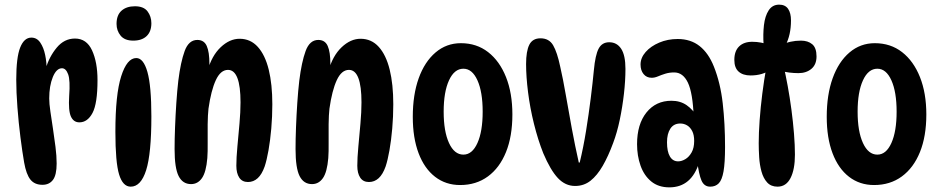

<svg xmlns="http://www.w3.org/2000/svg" viewBox="-20 -794 4044 827"><path d="M50 -451Q50 -547 67 -589.5Q84 -632 115 -632Q139 -632 153.5 -610.5Q168 -589 174.5 -557.5Q181 -526 181 -494L176 -496Q192 -550 224.5 -589Q257 -628 303 -628Q353 -628 376.5 -577Q400 -526 400 -449Q400 -348 378.5 -307.5Q357 -267 322 -267Q297 -267 285.5 -292Q274 -317 278 -381Q283 -448 273.5 -474Q264 -500 247 -500Q223 -500 207.5 -462Q192 -424 192 -370Q192 -348 197 -314Q202 -280 208 -240.5Q214 -201 219 -161.5Q224 -122 224 -90Q224 -40 208 -19Q192 2 163 2Q129 2 111 -20.5Q93 -43 84 -94Q76 -140 68 -203Q60 -266 55 -332Q50 -398 50 -451Z M561 -767Q599 -767 615.5 -745Q632 -723 632 -694Q632 -658 611.5 -638.5Q591 -619 554 -619Q517 -619 499.5 -640.5Q482 -662 482 -691Q482 -729 503.5 -748Q525 -767 561 -767ZM567 -544Q598 -544 615 -484Q632 -424 632 -293Q632 -132 609.5 -61Q587 10 543 10Q509 10 493 -42.5Q477 -95 477 -226Q477 -387 502 -465.5Q527 -544 567 -544Z M830 -622Q859 -622 870.5 -596Q882 -570 882 -519Q882 -507 880.5 -493.5Q879 -480 876 -469L874 -489Q892 -554 930.5 -590.5Q969 -627 1012 -627Q1059 -627 1090.5 -592Q1122 -557 1137.5 -494Q1153 -431 1153 -345Q1153 -292 1148.5 -240.5Q1144 -189 1136.5 -146.5Q1129 -104 1120 -77Q1108 -43 1090 -26.5Q1072 -10 1048 -10Q1023 -10 1010.5 -29Q998 -48 998 -80Q998 -114 1002.5 -162.5Q1007 -211 1011.5 -261.5Q1016 -312 1016 -353Q1016 -493 962 -493Q930 -493 909.5 -448.5Q889 -404 878 -326Q875 -299 874.5 -259Q874 -219 874.5 -179.5Q875 -140 873 -113Q868 -53 850 -27Q832 -1 803 -1Q767 -1 749.5 -35.5Q732 -70 732 -152Q732 -194 734 -246Q736 -298 739.5 -350.5Q743 -403 748 -446Q758 -527 775.5 -574.5Q793 -622 830 -622Z M1351 -622Q1380 -622 1391.5 -596Q1403 -570 1403 -519Q1403 -507 1401.5 -493.5Q1400 -480 1397 -469L1395 -489Q1413 -554 1451.5 -590.5Q1490 -627 1533 -627Q1580 -627 1611.5 -592Q1643 -557 1658.5 -494Q1674 -431 1674 -345Q1674 -292 1669.5 -240.5Q1665 -189 1657.5 -146.5Q1650 -104 1641 -77Q1629 -43 1611 -26.5Q1593 -10 1569 -10Q1544 -10 1531.5 -29Q1519 -48 1519 -80Q1519 -114 1523.5 -162.5Q1528 -211 1532.5 -261.5Q1537 -312 1537 -353Q1537 -493 1483 -493Q1451 -493 1430.5 -448.5Q1410 -404 1399 -326Q1396 -299 1395.5 -259Q1395 -219 1395.5 -179.5Q1396 -140 1394 -113Q1389 -53 1371 -27Q1353 -1 1324 -1Q1288 -1 1270.5 -35.5Q1253 -70 1253 -152Q1253 -194 1255 -246Q1257 -298 1260.5 -350.5Q1264 -403 1269 -446Q1279 -527 1296.5 -574.5Q1314 -622 1351 -622Z M1962 3Q1900 3 1854 -32.5Q1808 -68 1783 -134Q1758 -200 1758 -291Q1758 -386 1783.5 -457Q1809 -528 1856 -568Q1903 -608 1965 -608Q2033 -608 2082.5 -569.5Q2132 -531 2159.5 -462Q2187 -393 2187 -301Q2187 -207 2159.5 -139Q2132 -71 2081.5 -34Q2031 3 1962 3ZM1976 -128Q2014 -128 2036.5 -178Q2059 -228 2059 -313Q2059 -398 2036.5 -448Q2014 -498 1976 -498Q1937 -498 1914 -448Q1891 -398 1891 -313Q1891 -228 1914 -178Q1937 -128 1976 -128Z M2308 -629Q2345 -629 2362.5 -599Q2380 -569 2393 -507Q2405 -455 2417 -385.5Q2429 -316 2443 -240.5Q2457 -165 2473 -94H2477Q2493 -160 2504.5 -231.5Q2516 -303 2524.5 -371Q2533 -439 2538 -492Q2544 -557 2558.5 -584.5Q2573 -612 2604 -612Q2637 -612 2655.5 -584Q2674 -556 2674 -497Q2674 -447 2667.5 -390Q2661 -333 2649.5 -278Q2638 -223 2621 -178Q2600 -121 2576 -79.5Q2552 -38 2523.5 -15.5Q2495 7 2457 7Q2415 7 2383 -27Q2351 -61 2320 -134Q2297 -192 2280 -260.5Q2263 -329 2254.5 -396.5Q2246 -464 2246 -518Q2246 -574 2260 -601.5Q2274 -629 2308 -629Z M3039 10Q3013 10 3001.5 -16.5Q2990 -43 2983 -101L2992 -96Q2959 13 2863 13Q2816 13 2785 -12.5Q2754 -38 2739 -80.5Q2724 -123 2724 -173Q2724 -259 2764.5 -309.5Q2805 -360 2872 -360Q2910 -360 2937.5 -341Q2965 -322 2985 -288L2968 -290Q2964 -394 2943 -438Q2922 -482 2884 -482Q2863 -482 2845.5 -476.5Q2828 -471 2814 -465Q2800 -459 2787 -459Q2765 -459 2752 -475Q2739 -491 2739 -516Q2739 -545 2761 -570Q2783 -595 2819.5 -610.5Q2856 -626 2899 -626Q2955 -626 2993.5 -595.5Q3032 -565 3055 -507Q3083 -437 3093 -349Q3103 -261 3103 -161Q3103 -93 3096.5 -56Q3090 -19 3076 -4.5Q3062 10 3039 10ZM2901 -99Q2916 -99 2932 -108.5Q2948 -118 2959 -137.5Q2970 -157 2970 -187Q2970 -213 2961.5 -229.5Q2953 -246 2939.5 -254Q2926 -262 2910 -262Q2882 -262 2867.5 -240Q2853 -218 2853 -181Q2853 -141 2865.5 -120Q2878 -99 2901 -99Z M3289 -602H3269Q3266 -646 3270.5 -685.5Q3275 -725 3291 -749.5Q3307 -774 3336 -774Q3362 -774 3374.5 -756Q3387 -738 3387 -706Q3387 -643 3363 -598L3345 -600Q3383 -619 3430 -619Q3460 -619 3478.5 -603.5Q3497 -588 3497 -551Q3497 -516 3475 -497.5Q3453 -479 3419 -479Q3400 -479 3379.5 -481.5Q3359 -484 3339 -490L3355 -511Q3364 -472 3373 -423Q3382 -374 3389 -321Q3396 -268 3400 -218Q3404 -168 3404 -128Q3404 -64 3385 -27Q3366 10 3329 10Q3301 10 3284.5 -8Q3268 -26 3260 -55Q3252 -84 3250 -116.5Q3248 -149 3248 -177Q3248 -221 3252 -276.5Q3256 -332 3263.5 -391Q3271 -450 3281 -505L3301 -495Q3265 -469 3213 -469Q3180 -469 3161.5 -485.5Q3143 -502 3143 -536Q3143 -574 3163.5 -594Q3184 -614 3220 -614Q3240 -614 3258 -610.5Q3276 -607 3289 -602Z M3745 3Q3683 3 3637 -32.5Q3591 -68 3566 -134Q3541 -200 3541 -291Q3541 -386 3566.5 -457Q3592 -528 3639 -568Q3686 -608 3748 -608Q3816 -608 3865.5 -569.5Q3915 -531 3942.5 -462Q3970 -393 3970 -301Q3970 -207 3942.5 -139Q3915 -71 3864.5 -34Q3814 3 3745 3ZM3759 -128Q3797 -128 3819.5 -178Q3842 -228 3842 -313Q3842 -398 3819.5 -448Q3797 -498 3759 -498Q3720 -498 3697 -448Q3674 -398 3674 -313Q3674 -228 3697 -178Q3720 -128 3759 -128Z"/></svg>

Font: DynaPuff Condensed
Style: Regular
Weight: 400
Width: 3
Designer: Toshi Omagari, Jennifer Daniel
Foundry: Google Fonts
Version: Version 2.000